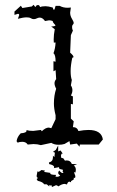

<svg xmlns="http://www.w3.org/2000/svg" viewBox="-20 -594 484 791"><path d="M307.6 10.3 296.4 -2.4 269 1.5 266.1 -12.7 246.1 -1Q235.8 2.4 221.2 2.4Q203.6 2.4 191.4 -5.4L148.4 3.9Q134.3 -0.5 117.7 -0.5L94.2 1.5Q86.9 -9.8 71.8 -9.8Q60.1 -9.8 52.7 -6.3L48.3 -12.2Q50.8 -30.3 65.4 -44.9Q89.4 -46.4 89.4 -55.7L88.9 -58.1Q99.1 -54.7 116.7 -54.7L148.4 -58.6L152.3 -53.2Q167.5 -68.4 181.2 -68.4L191.4 -65.9L209 -103V-119.1Q202.1 -146.5 202.1 -167.5Q202.1 -200.7 211.4 -228.5Q204.6 -241.2 204.6 -251Q204.6 -259.8 211.4 -268.1L209 -305.2L200.2 -300.3V-341.8L209 -339.8Q209 -369.1 200.2 -374.5Q207.5 -392.6 209 -418.9L201.7 -418.5L201.2 -431.2Q201.2 -450.7 205.6 -473.6L190.9 -484.9Q208.5 -485.4 208.5 -489.7Q208.5 -490.7 202.9 -496.3Q197.3 -502 197.3 -507.3Q189.9 -510.3 182.1 -510.3L165.5 -507.3Q155.3 -521.5 144 -521.5Q137.7 -521.5 131.6 -518.3Q125.5 -515.1 119.6 -515.1Q112.8 -515.1 107.2 -518.8Q101.6 -522.5 89.8 -522.5Q76.2 -522.5 53.7 -516.6L59.1 -531.7Q59.1 -537.1 53.7 -537.1L39.6 -532.7V-546.4L65.9 -570.3L72.3 -561L111.3 -567.4L118.2 -574.2L125.5 -564.9L131.8 -572.8H140.6L145.5 -564.9Q152.8 -568.4 167.5 -568.4Q178.2 -568.4 197.3 -563Q199.2 -553.7 202.6 -553.7Q205.1 -553.7 209 -569.8H226.1Q239.7 -562 258.8 -562L272 -563L269 -542Q269 -528.8 276.4 -516.6Q283.7 -504.4 283.7 -500Q283.7 -495.6 280.3 -492.7Q276.9 -489.7 276.9 -482.9Q276.9 -474.1 280.3 -467.8L272 -449.2L269 -377Q282.7 -365.2 282.7 -359.9Q282.7 -356.4 277.8 -356Q271 -324.7 271 -301.3Q271 -277.3 275.9 -264.6L272 -242.2Q278.3 -232.9 278.3 -222.2Q278.3 -211.4 272 -200.7L280.3 -196.8V-164.1L272 -166V-105.5L283.7 -94.2L280.3 -70.3Q297.9 -70.3 303.2 -54.2Q326.7 -58.6 344.7 -58.6Q397.9 -58.6 403.8 -19.5L386.7 1.5H309.1ZM193.4 176.8 193.8 170.4 181.2 169.4 183.6 174.8 172.9 165.5 161.6 165Q157.2 155.8 135.3 150.9L130.9 143.6L136.2 139.6Q136.2 138.2 133.5 137.2Q130.9 136.2 130.9 130.4L134.3 111.8L137.7 113.8Q142.1 113.8 150.9 106.4L165.5 108.9L161.6 114.3L187.5 118.2L187 120.1Q187 126.5 210.9 126.5L208.5 133.8L215.3 134.3Q223.6 134.3 228 128.4Q219.7 124 219.7 118.2Q219.7 113.8 224.1 108.4Q231.9 118.7 237.8 118.7L241.7 117.7L237.8 112.8L239.3 107.4Q239.3 105 236.8 104.5Q234.4 104 231.2 103.5Q228 103 225.6 101.8Q223.1 100.6 223.1 94.7L202.1 98.6L203.1 94.7Q203.1 86.4 182.6 82L181.6 75.2Q198.2 71.8 198.2 53.2L197.8 47.4L204.1 53.2L206.1 34.7L198.2 31.7L210 23.4L219.7 5.4V29.8L229.5 25.9L238.3 38.6L233.4 39.6L231 47.4L232.4 56.2L240.7 58.1L247.6 67.9L254.4 66.9Q270.5 66.9 275.9 81.5L297.9 82.5L283.7 87.9Q292.5 93.8 292.5 106L291 116.7L284.7 115.2L290.5 131.3Q290.5 139.2 287.6 139.2L284.2 137.7L283.7 145.5L272.5 152.3L272.9 157.2L266.1 154.3Q259.3 154.3 255.9 166L246.6 163.6Q235.4 163.6 220.7 173.8Q214.4 168.9 210.9 168.9Z"/></svg>

Font: Truetypewriter PolyglOTT
Style: Regular
Weight: 400
Designer: Sergey Beatoff a.k.a. Sam_T
Version: Version 3.76